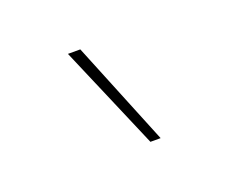

<svg xmlns="http://www.w3.org/2000/svg" viewBox="-50 -861 400 336"><g transform="rotate(-20 150.0 -693.0)"><path d="M182 -596 99 -790H122L201 -596Z"/></g></svg>

Font: Georama ExtraCondensed Thin
Style: Regular
Weight: 100
Width: 2
Designer: Jean-Baptiste Levee
Foundry: Production Type
Version: Version 1.001